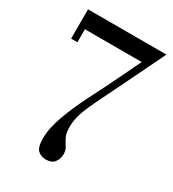

<svg xmlns="http://www.w3.org/2000/svg" viewBox="-184 -852 871 965"><g transform="rotate(30 252.0 -370.0)"><path d="M168 -76Q168 -135.5 195.8 -211Q223.5 -286.5 265 -368Q284.5 -405.5 309.5 -456.2Q334.5 -507 360 -559.5Q385.5 -612 406 -655.5H76.5V-580H40V-750H495Q495 -750 482.5 -724Q470 -698 449.2 -655.5Q428.5 -613 403.8 -562Q379 -511 354.2 -460.2Q329.5 -409.5 309 -368Q286 -321 274.5 -290Q263 -259 259 -236.5Q255 -214 255 -192Q255 -155.5 265.8 -134.8Q276.5 -114 287.2 -97.5Q298 -81 298 -58Q298 -30.5 282.5 -10.2Q267 10 234 10Q205 10 186.5 -7Q168 -24 168 -76Z"/></g></svg>

Font: Bodoni* 06pt
Style: Regular
Weight: 400
Version: Version 2.3